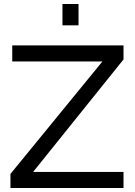

<svg xmlns="http://www.w3.org/2000/svg" viewBox="-20 -936 671 956"><path d="M291 -810H371V-916H291ZM32 -70V0H595V-80H145L595 -640V-710H41V-630H490Z"/></svg>

Font: FIGSv2-sans-serif Medium
Style: Regular
Weight: 500
Designer: Matt McInerney, Pablo Impallari, Rodrigo Fuenzalida,Mirko Velimirovic
Foundry: Matt McInerney, Pablo Impallari, Rodrigo Fuenzalida
Version: Version 4.021;hotconv 1.0.109;makeotfexe 2.5.65596